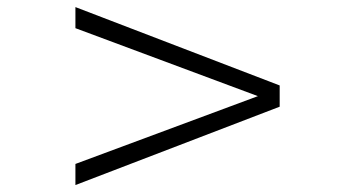

<svg xmlns="http://www.w3.org/2000/svg" viewBox="-20 -560 1002 542"><path d="M192.9 -37.6V-97.2L708 -288.6L192.9 -480.5V-540L769.5 -318.8V-258.8Z"/></svg>

Font: Doulos SIL Phon
Style: Regular
Weight: 400
Designer: Walt Agee, Victor Gaultney, Peter Martin, Debbi Hosken, Becca Hirsbrunner
Foundry: SIL International
Version: Version 5.000